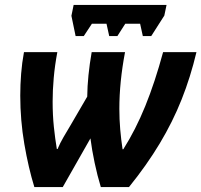

<svg xmlns="http://www.w3.org/2000/svg" viewBox="-20 -757 815 777"><path d="M286 -611 269 -693 278 -737H654L645 -694L592 -611H558L547 -661H487L455 -611H422L411 -661H352L319 -611ZM119 0Q95 -78 78.5 -174Q62 -270 62 -370Q62 -414 65.5 -458.5Q69 -503 77 -546H212Q202 -493 197.5 -442.5Q193 -392 193 -346Q193 -291 198 -243.5Q203 -196 210 -154H213Q223 -178 237 -202Q251 -226 266 -251L333 -366Q334 -449 351 -546H486Q463 -425 463 -317Q463 -274 466.5 -233.5Q470 -193 476 -153H479Q529 -232 568 -328Q607 -424 640 -546H775Q751 -445 715 -354.5Q679 -264 626.5 -176.5Q574 -89 502 0H388Q374 -46 363 -98Q352 -150 346 -197L234 0Z"/></svg>

Font: Noto Sans SemiCondensed
Style: Bold Italic
Weight: 700
Width: 4
Italic angle: -12°
Designer: Monotype Design Team
Foundry: Monotype Imaging Inc.
Version: Version 2.013; ttfautohint (v1.8.4.7-5d5b)